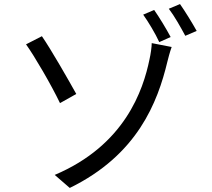

<svg xmlns="http://www.w3.org/2000/svg" viewBox="-20 -874 1040 944"><path d="M249 -14 323 50C655 -112 755 -370 803 -571C806 -584 815 -618 824 -643L726 -662C726 -644 721 -608 715 -582C684 -431 594 -160 249 -14ZM186 -696 108 -656C149 -599 232 -457 275 -367L355 -412C319 -477 231 -631 186 -696ZM738 -825 684 -802C709 -767 744 -709 763 -667L819 -692C799 -730 762 -791 738 -825ZM865 -854 810 -831C837 -796 869 -739 891 -698L947 -722C926 -760 889 -820 865 -854Z"/></svg>

Font: Noto Sans CJK HK
Style: Regular
Weight: 400
Designer: Ryoko NISHIZUKA 西塚涼子 (kana, bopomofo & ideographs); Paul D. Hunt (Latin, Greek & Cyrillic); Sandoll Communications 산돌커뮤니
Foundry: Adobe
Version: Version 2.004;hotconv 1.0.118;makeotfexe 2.5.65603